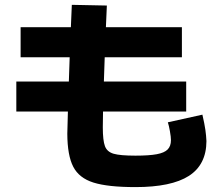

<svg xmlns="http://www.w3.org/2000/svg" viewBox="-20 -762 904 787"><path d="M255.9 -213.9 258.3 -304.7H46.9V-427.7H262.2L265.6 -527.3H64.5V-650.4H270.5L274.4 -742.2L418 -739.3L414.1 -650.4H725.6V-527.3H409.2L405.8 -427.7H743.2V-304.7H402.3L401.4 -240.2Q401.4 -186 410.2 -162.8Q418.9 -139.6 445.8 -131.8Q472.7 -124 535.2 -124Q591.3 -124 622.6 -129.9Q653.8 -135.7 667.2 -149.4Q680.7 -163.1 680.7 -187.5Q680.7 -200.7 676.5 -224.1Q672.4 -247.6 668 -260.7L809.6 -292Q818.4 -253.9 821.8 -230Q825.2 -206.1 826.2 -183.6Q825.7 -86.9 754.2 -41Q682.6 4.9 535.2 4.9Q421.9 4.9 363 -13.7Q304.2 -32.2 280.3 -78.4Q256.3 -124.5 255.9 -213.9Z"/></svg>

Font: Pretendard GOV ExtraBold
Style: Regular
Weight: 800
Designer: Base glyphs from Inter by Rasmus Andersson; Hangeul glyphs from Noto Sans CJK(Source Han Sans) by Jang Soo-young and Kan
Foundry: Kil Hyung-jin
Version: Version 1.309